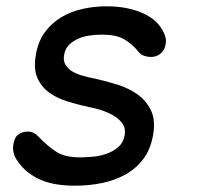

<svg xmlns="http://www.w3.org/2000/svg" viewBox="-20 -580 640 610"><path d="M219 10Q189 10 162 6Q135 2 112 -7.5Q89 -17 69 -32.5Q49 -48 34 -71Q26 -82 23 -96Q20 -110 23 -124Q27 -146 40 -154Q53 -162 68 -162Q78 -162 86.5 -158Q95 -154 104 -144Q131 -116 158.5 -98Q186 -80 234 -80Q251 -80 274 -82Q297 -84 318.5 -91.5Q340 -99 356 -113Q372 -127 376 -150Q380 -172 369 -187.5Q358 -203 339.5 -213.5Q321 -224 300 -230.5Q279 -237 262 -240Q230 -247 196.5 -257Q163 -267 137.5 -285Q112 -303 99 -332Q86 -361 94 -406Q101 -448 122 -477Q143 -506 173.5 -524.5Q204 -543 241.5 -551.5Q279 -560 319 -560Q384 -560 433 -538.5Q482 -517 501 -475Q506 -464 507 -455Q508 -446 506 -439Q504 -423 491.5 -411Q479 -399 459 -399Q450 -399 438.5 -402.5Q427 -406 419 -417Q399 -441 374 -455.5Q349 -470 303 -470Q281 -470 260.5 -466.5Q240 -463 224 -455Q208 -447 197.5 -435.5Q187 -424 184 -407Q180 -387 188.5 -373.5Q197 -360 211.5 -352Q226 -344 244 -339Q262 -334 278 -331Q315 -323 352 -311.5Q389 -300 417 -280Q445 -260 460 -228.5Q475 -197 466 -149Q458 -105 435 -74.5Q412 -44 378.5 -25.5Q345 -7 304 1.5Q263 10 219 10Z"/></svg>

Font: Maple Mono NL
Style: Italic
Weight: 400
Italic angle: -10°
Monospace: yes
Designer: subframe7536
Version: Version 7.000